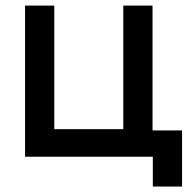

<svg xmlns="http://www.w3.org/2000/svg" viewBox="-20 -560 680 686"><path d="M526 106.5V0H69.5V-540H174V-98.5H420.5V-540H525V-94H630.5V106.5Z"/></svg>

Font: Cns Manrope SemBd
Style: Regular
Weight: 600
Designer: Mikhail Sharanda
Foundry: Mikhail Sharanda
Version: Version 4.504